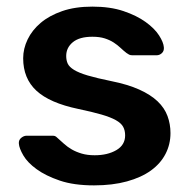

<svg xmlns="http://www.w3.org/2000/svg" viewBox="-20 -550 572 580"><path d="M264 10Q203 10 160.5 -4.5Q118 -19 90.5 -39Q63 -59 50.5 -80.5Q38 -102 37 -116Q36 -127 44 -133.5Q52 -140 60 -140H139Q143 -140 146 -139Q149 -138 154 -133Q163 -125 173.5 -115.5Q184 -106 197 -98.5Q210 -91 227 -86Q244 -81 266 -81Q305 -81 331.5 -96.5Q358 -112 358 -141Q358 -156 352 -167Q346 -178 330 -187Q314 -196 286.5 -204Q259 -212 216 -221Q130 -239 90 -276Q50 -313 50 -374Q50 -403 63.5 -431Q77 -459 103 -481Q129 -503 168 -516.5Q207 -530 259 -530Q313 -530 353 -516.5Q393 -503 420 -483.5Q447 -464 460.5 -443Q474 -422 475 -407Q476 -396 469 -389.5Q462 -383 453 -383H380Q374 -383 370 -385Q366 -387 362 -390Q353 -397 344 -405.5Q335 -414 323.5 -421.5Q312 -429 296.5 -434Q281 -439 259 -439Q220 -439 200 -422.5Q180 -406 180 -381Q180 -368 184.5 -358Q189 -348 203.5 -339Q218 -330 245 -322Q272 -314 316 -305Q366 -295 400.5 -279.5Q435 -264 456 -244Q477 -224 486 -199.5Q495 -175 495 -148Q495 -114 480 -85Q465 -56 436 -35Q407 -14 363.5 -2Q320 10 264 10Z"/></svg>

Font: Fz Rubik Med
Style: Regular
Weight: 500
Designer: Hubert and Fischer
Foundry: Hubert and Fischer
Version: Vit hóa bi FontZin.com